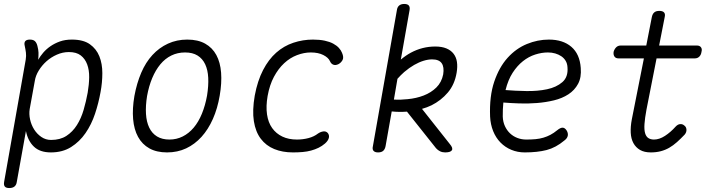

<svg xmlns="http://www.w3.org/2000/svg" viewBox="-26 -760 3646 970"><path d="M167 -458Q177 -476 192.5 -494Q208 -512 229 -526.5Q250 -541 276.5 -550.5Q303 -560 337 -560Q395 -560 428 -536.5Q461 -513 476 -475.5Q491 -438 491 -390.5Q491 -343 482 -295Q472 -239 454 -185Q436 -131 406 -87.5Q376 -44 333 -17Q290 10 231 10Q176 10 145.5 -19Q115 -48 105 -98L59 158Q57 174 47.5 182Q38 190 21 190Q4 190 -2 182Q-8 174 -5 158L104 -459Q107 -478 105 -494Q103 -510 99 -528Q95 -544 101.5 -552Q108 -560 125 -560Q142 -560 150.5 -552Q159 -544 163 -528Q168 -509 168.5 -494Q169 -479 167 -458ZM322 -497Q291 -497 261.5 -484Q232 -471 209 -450.5Q186 -430 170 -404Q154 -378 150 -352L124 -209Q120 -184 126 -156.5Q132 -129 146.5 -106Q161 -83 183 -68Q205 -53 232 -53Q278 -53 309.5 -73.5Q341 -94 362.5 -128Q384 -162 396.5 -205Q409 -248 417 -292Q424 -333 424.5 -369.5Q425 -406 414.5 -434.5Q404 -463 382 -480Q360 -497 322 -497Z M818 10Q765 10 728.5 -10.5Q692 -31 671.5 -68.5Q651 -106 646.5 -158.5Q642 -211 653 -275Q665 -340 687.5 -392.5Q710 -445 744 -482Q778 -519 822.5 -539.5Q867 -560 920 -560Q974 -560 1010.5 -539.5Q1047 -519 1067 -482Q1087 -445 1091 -393Q1095 -341 1084 -277Q1073 -212 1049.5 -159Q1026 -106 992 -68.5Q958 -31 914.5 -10.5Q871 10 818 10ZM830 -55Q866 -55 897 -70.5Q928 -86 952.5 -115Q977 -144 994 -185.5Q1011 -227 1020 -277Q1028 -327 1026 -367Q1024 -407 1010.5 -435.5Q997 -464 972 -479.5Q947 -495 909 -495Q871 -495 839.5 -479.5Q808 -464 784 -435Q760 -406 743 -365.5Q726 -325 717 -275Q709 -225 711.5 -184.5Q714 -144 728 -115Q742 -86 767.5 -70.5Q793 -55 830 -55Z M1261 -277Q1275 -352 1303 -406Q1331 -460 1369.5 -494Q1408 -528 1456 -544Q1504 -560 1555 -560Q1589 -560 1614.5 -554.5Q1640 -549 1657.5 -539.5Q1675 -530 1686 -518Q1697 -506 1702 -493Q1712 -470 1704.5 -456.5Q1697 -443 1684 -436Q1670 -429 1658.5 -433Q1647 -437 1641 -451Q1633 -469 1607.5 -482Q1582 -495 1544 -495Q1510 -495 1474.5 -481.5Q1439 -468 1409.5 -440.5Q1380 -413 1358 -372Q1336 -331 1326 -275Q1317 -223 1323 -182Q1329 -141 1349 -113Q1369 -85 1400.5 -70Q1432 -55 1474 -55Q1505 -55 1533 -62.5Q1561 -70 1580 -85Q1593 -94 1607 -96Q1621 -98 1630 -88Q1634 -83 1635.5 -77Q1637 -71 1635.5 -64Q1634 -57 1629 -49.5Q1624 -42 1616 -35Q1601 -22 1583.5 -13.5Q1566 -5 1546 0.5Q1526 6 1503 8Q1480 10 1454 10Q1401 10 1359.5 -7Q1318 -24 1291.5 -59Q1265 -94 1256.5 -148Q1248 -202 1261 -277Z M2246 -33Q2264 -12 2257 -1Q2250 10 2223 10Q2209 10 2197.5 4.5Q2186 -1 2177 -11L2030 -196Q1991 -193 1953 -197L1922 -22Q1919 -6 1910 2Q1901 10 1884 10Q1868 10 1861 2Q1854 -6 1858 -22L1979 -708Q1981 -724 1990.5 -732Q2000 -740 2016 -740Q2033 -740 2039.5 -732Q2046 -724 2043 -708L1999 -459Q2024 -480 2050 -494Q2108 -525 2173 -525Q2206 -525 2229 -515.5Q2252 -506 2265.5 -488.5Q2279 -471 2282.5 -447Q2286 -423 2281 -393Q2271 -333 2236.5 -292.5Q2202 -252 2154 -228Q2131 -217 2106 -210ZM1982 -362 1964 -257Q1998 -255 2033 -259Q2077 -263 2114.5 -277.5Q2152 -292 2178.5 -318Q2205 -344 2213 -384Q2219 -421 2205.5 -440.5Q2192 -460 2157 -460Q2137 -460 2114 -453Q2091 -446 2066.5 -432Q2042 -418 2016 -396Q1999 -381 1982 -362Z M2836 -102Q2845 -88 2842.5 -74.5Q2840 -61 2825 -50Q2782 -14 2735.5 -2Q2689 10 2625 10Q2589 10 2557.5 -3Q2526 -16 2502.5 -40Q2479 -64 2465.5 -97.5Q2452 -131 2450 -171Q2446 -274 2471 -347.5Q2496 -421 2538.5 -468Q2581 -515 2635.5 -537.5Q2690 -560 2747 -560Q2818 -560 2860.5 -523.5Q2903 -487 2908 -417Q2912 -369 2894.5 -336.5Q2877 -304 2845.5 -283.5Q2814 -263 2772.5 -253Q2731 -243 2686.5 -239.5Q2642 -236 2598 -237.5Q2554 -239 2517 -242Q2515 -225 2514.5 -207.5Q2514 -190 2514 -171Q2515 -144 2525 -122.5Q2535 -101 2551 -86Q2567 -71 2588 -63Q2609 -55 2633 -55Q2659 -55 2680 -57Q2701 -59 2719.5 -64.5Q2738 -70 2755 -79Q2772 -88 2789 -102Q2805 -115 2816 -115Q2827 -115 2836 -102ZM2528 -305Q2576 -301 2633 -300Q2690 -299 2737.5 -309Q2785 -319 2815 -345Q2845 -371 2841 -420Q2840 -439 2831.5 -453Q2823 -467 2809.5 -476Q2796 -485 2779 -490Q2762 -495 2742 -495Q2711 -495 2678 -484.5Q2645 -474 2616 -451Q2587 -428 2564 -392.5Q2541 -357 2528 -305Z M3495 -530Q3509 -530 3515.5 -521Q3522 -512 3518 -498Q3516 -483 3507 -474Q3498 -465 3484 -465H3291L3240 -206Q3232 -163 3230 -134Q3228 -105 3233 -87.5Q3238 -70 3249.5 -62.5Q3261 -55 3278 -55Q3305 -55 3333.5 -73.5Q3362 -92 3387 -120Q3398 -132 3410 -133Q3422 -134 3431 -126Q3441 -119 3442 -105.5Q3443 -92 3433 -80Q3413 -59 3394 -42Q3375 -25 3355 -13.5Q3335 -2 3312 4Q3289 10 3262 10Q3229 10 3207.5 -2.5Q3186 -15 3174 -37Q3162 -59 3160.5 -89.5Q3159 -120 3166 -157L3227 -465H3099Q3085 -465 3078.5 -474Q3072 -483 3074 -498Q3078 -512 3087 -521Q3096 -530 3110 -530H3239L3267 -673Q3270 -689 3279 -697Q3288 -705 3305 -705Q3322 -705 3329 -697Q3336 -689 3332 -673L3304 -530Z"/></svg>

Font: Maple Mono ExtraLight
Style: Italic
Weight: 275
Italic angle: -10°
Monospace: yes
Designer: subframe7536
Version: Version 7.000